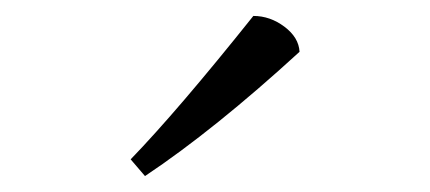

<svg xmlns="http://www.w3.org/2000/svg" viewBox="-20 -779 540 241"><path d="M144 -579Q203 -640 298 -759Q319 -759 337 -745.5Q355 -732 356 -714Q249 -616 162 -558Z"/></svg>

Font: Prociono
Style: Regular
Weight: 400
Designer: Barry Schwartz
Foundry: The Crud Factory
Version: Version 2.301